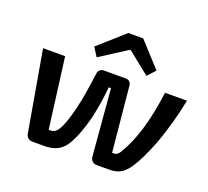

<svg xmlns="http://www.w3.org/2000/svg" viewBox="-123 -877 1118 1030"><g transform="rotate(20 436.0 -362.0)"><path d="M527 -724H442L295 -593L327 -543L479 -641H487L612 -541L653 -586ZM166 -491H40L120 -32C123 -14 137 0 157 0H224C279 0 329 -15 363 -87C383 -125 400 -177 414 -231C428 -291 438 -358 443 -414H456L488 -32C490 -14 505 0 525 0H596C652 0 681 -21 711 -66C734 -100 763 -160 787 -223C819 -307 846 -409 862 -490H737C725 -404 711 -331 690 -264C667 -195 654 -167 633 -129C622 -107 609 -90 591 -90H580L544 -463C542 -479 530 -490 514 -490H388C371 -490 357 -479 355 -461C340 -350 334 -315 321 -259C309 -208 296 -164 281 -134C266 -101 249 -90 231 -90H218Z"/></g></svg>

Font: Exo 2 Semi Bold
Style: Italic
Weight: 600
Italic angle: -8°
Designer: Natanael Gama
Version: Version 1.001;PS 001.001;hotconv 1.0.88;makeotf.lib2.5.64775